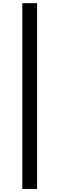

<svg xmlns="http://www.w3.org/2000/svg" viewBox="-20 -982 382 1236"><path d="M218.8 234.4H123.6V-961.6H218.8Z"/></svg>

Font: Cannonade Med
Style: Regular
Weight: 500
Designer: Rasmus Andersson
Foundry: rsms
Version: Version 3.012;git-f93a4a705